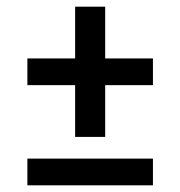

<svg xmlns="http://www.w3.org/2000/svg" viewBox="-20 -555 540 575"><path d="M295 -145H205V-300H62V-380H205V-535H295V-380H438V-300H295ZM62 0V-80H438V0Z"/></svg>

Font: Iosevka SS04 Medium
Style: Regular
Weight: 500
Monospace: yes
Designer: Belleve Invis
Foundry: Belleve Invis
Version: Version 19.0.0; ttfautohint (v1.8.4)